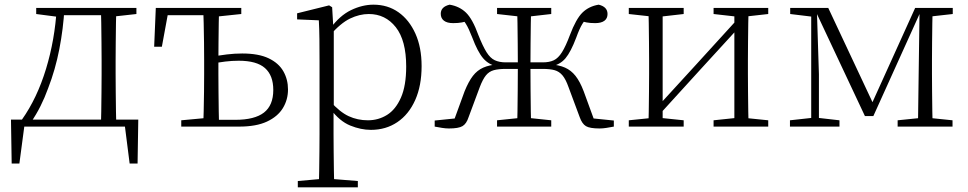

<svg xmlns="http://www.w3.org/2000/svg" viewBox="-20 -542 4145 822"><path d="M539 0H61L87 -23L63 158H30L27 -30H572L569 158H535L512 -23ZM412 0Q413 -24 413.5 -64.5Q414 -105 414.5 -148.5Q415 -192 415 -226V-283Q415 -316 414.5 -359.5Q414 -403 413.5 -443.5Q413 -484 412 -508H478Q477 -484 476.5 -443.5Q476 -403 475.5 -359.5Q475 -316 475 -283V-226Q475 -192 475.5 -148.5Q476 -105 476.5 -64.5Q477 -24 478 0ZM135 -482V-508H237V-470H227ZM445 -470V-508H564V-482L456 -470ZM74 -30Q139 -122 177 -247Q215 -372 223 -508H256Q251 -419 234 -331.5Q217 -244 186 -164Q172 -125 153.5 -88Q135 -51 112 -18V-6ZM237 -477V-508H447V-477Z M885 0V-29H987Q1070 -29 1110 -60Q1150 -91 1150 -157Q1150 -219 1114.5 -250.5Q1079 -282 1002 -282Q973 -282 944.5 -278.5Q916 -275 887 -269V-300Q919 -305 951.5 -309Q984 -313 1017 -313Q1087 -313 1130 -292.5Q1173 -272 1193 -237Q1213 -202 1213 -159Q1213 -115 1191 -79Q1169 -43 1123 -21.5Q1077 0 1004 0ZM850 0Q851 -24 852 -64.5Q853 -105 853.5 -148.5Q854 -192 854 -226V-283Q854 -316 853.5 -359.5Q853 -403 852 -443.5Q851 -484 850 -508H918Q917 -484 916.5 -443.5Q916 -403 915.5 -359.5Q915 -316 915 -283V-226Q915 -192 915.5 -148.5Q916 -105 916.5 -64.5Q917 -24 918 0ZM640 -342 647 -508H885V-477H672L703 -505L673 -342ZM756 0V-27L875 -38H885V0ZM885 -470V-508H1013V-482L899 -470Z M1255 260V233L1367 223H1388L1512 233V260ZM1345 260Q1346 229 1346.5 189.5Q1347 150 1347.5 108.5Q1348 67 1348 32V-278Q1348 -330 1347.5 -374Q1347 -418 1345 -455L1252 -459V-485L1389 -519L1402 -511L1407 -425L1409 -420V-80L1408 -71V32Q1408 66 1408.5 107.5Q1409 149 1409.5 189Q1410 229 1411 260ZM1568 14Q1525 14 1479.5 -4.5Q1434 -23 1395 -75H1382L1394 -108Q1435 -62 1473 -44.5Q1511 -27 1555 -27Q1600 -27 1637 -50Q1674 -73 1696.5 -124Q1719 -175 1719 -257Q1719 -369 1674.5 -425.5Q1630 -482 1559 -482Q1519 -482 1478.5 -462.5Q1438 -443 1391 -389L1382 -420H1394Q1434 -475 1482.5 -498.5Q1531 -522 1579 -522Q1640 -522 1686 -489.5Q1732 -457 1758.5 -398Q1785 -339 1785 -259Q1785 -175 1757.5 -113.5Q1730 -52 1681 -19Q1632 14 1568 14Z M1841 0V-26L1959 -38L1919 -14L1969 -151Q1986 -193 2004.5 -217Q2023 -241 2049 -252.5Q2075 -264 2114 -267L2110 -257Q2072 -265 2048.5 -292.5Q2025 -320 2002 -381Q1987 -420 1974.5 -440Q1962 -460 1943 -479L1989 -453Q1973 -449 1957.5 -446Q1942 -443 1920 -443Q1894 -443 1880.5 -453.5Q1867 -464 1867 -483Q1867 -513 1905 -522Q1947 -515 1975 -488Q2003 -461 2028 -392Q2047 -344 2063 -318.5Q2079 -293 2098.5 -284Q2118 -275 2145 -275H2224V-247H2146Q2114 -247 2094 -241.5Q2074 -236 2060.5 -219.5Q2047 -203 2034 -169L1986 -40Q1977 -12 1960 -2Q1943 8 1902 8Q1888 8 1872.5 5.5Q1857 3 1841 0ZM2608 0Q2592 3 2576.5 5.5Q2561 8 2547 8Q2505 8 2488.5 -2Q2472 -12 2462 -40L2414 -169Q2402 -203 2388 -219.5Q2374 -236 2354.5 -241.5Q2335 -247 2303 -247H2224V-275H2304Q2332 -275 2351 -284Q2370 -293 2386 -318.5Q2402 -344 2420 -392Q2446 -461 2473.5 -488Q2501 -515 2543 -522Q2581 -513 2581 -482Q2581 -463 2567.5 -453Q2554 -443 2528 -443Q2506 -443 2491 -446Q2476 -449 2461 -453L2505 -479Q2486 -460 2473.5 -440Q2461 -420 2447 -381Q2424 -320 2401 -292.5Q2378 -265 2338 -257L2334 -267Q2373 -264 2399 -252.5Q2425 -241 2444 -217Q2463 -193 2479 -151L2529 -14L2490 -38L2608 -26ZM2194 0Q2195 -24 2195.5 -65.5Q2196 -107 2196.5 -156.5Q2197 -206 2197 -253V-270Q2197 -310 2196.5 -356Q2196 -402 2195.5 -443Q2195 -484 2194 -508H2254Q2253 -484 2252.5 -443Q2252 -402 2251.5 -356Q2251 -310 2251 -270V-253Q2251 -206 2251.5 -156.5Q2252 -107 2252.5 -65.5Q2253 -24 2254 0ZM2108 0V-27L2215 -38H2235L2340 -27V0ZM2108 -482V-508H2340V-482L2235 -470H2215Z M2672 0V-27L2780 -38H2801L2907 -27V0ZM3035 0V-27L3140 -38H3161L3269 -27V0ZM2756 0Q2757 -24 2757.5 -64.5Q2758 -105 2758.5 -148.5Q2759 -192 2759 -226V-283Q2759 -316 2758.5 -359.5Q2758 -403 2757.5 -443.5Q2757 -484 2756 -508H2817V0ZM2797 -45 2767 -61H2773L2957 -262L3142 -465L3170 -447H3164L2980 -246ZM3124 0V-508H3185Q3184 -484 3183.5 -443.5Q3183 -403 3182.5 -359.5Q3182 -316 3182 -283V-226Q3182 -192 3182.5 -148.5Q3183 -105 3183.5 -64.5Q3184 -24 3185 0ZM2672 -482V-508H2907V-482L2802 -470H2781ZM3035 -482V-508H3269V-482L3162 -470H3141Z M3683 -45 3471 -496H3467V-508H3526L3725 -84H3706L3898 -508H3929V-496H3923L3719 -45ZM3910 0 3913 -223 3917 -508H3973Q3972 -484 3971.5 -443.5Q3971 -403 3970.5 -359.5Q3970 -316 3970 -283V-226Q3970 -192 3970.5 -148.5Q3971 -105 3971.5 -64.5Q3972 -24 3973 0ZM3362 0V-27L3462 -38H3477L3574 -27V0ZM3823 0V-27L3931 -38H3951L4058 -27V0ZM3363 -482V-508H3474V-470H3462ZM3453 0V-508H3477L3486 -224V0ZM3938 -470V-508H4059V-482L3952 -470Z"/></svg>

Font: Noto Serif HK
Style: Regular
Weight: 200
Designer: Ryoko NISHIZUKA 西塚涼子 (kana & ideographs); Frank Grießhammer (Latin, Greek & Cyrillic); Wenlong ZHANG 张文龙 (bopomofo); San
Foundry: Adobe
Version: Version 2.001;hotconv 1.1.0;makeotfexe 2.6.0